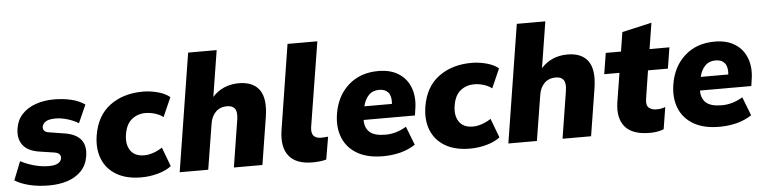

<svg xmlns="http://www.w3.org/2000/svg" viewBox="-45 -959 4745 1193"><g transform="rotate(-5 2327.0 -362.5)"><path d="M221 11Q153 11 98 -2.5Q43 -16 7 -39L53 -155Q90 -135 136.5 -122Q183 -109 229 -109Q266 -109 285.5 -120Q305 -131 308 -150Q313 -183 270 -190L177 -204Q105 -215 75 -255.5Q45 -296 55 -359Q63 -411 96 -446.5Q129 -482 181 -500.5Q233 -519 296 -519Q353 -519 403.5 -507Q454 -495 488 -470L438 -358Q410 -376 370.5 -388Q331 -400 296 -400Q254 -400 234.5 -387.5Q215 -375 212 -357Q209 -343 217.5 -332Q226 -321 247 -318L341 -303Q486 -281 465 -150Q456 -95 422.5 -59.5Q389 -24 337 -6.5Q285 11 221 11Z M795 11Q703 11 641.5 -25Q580 -61 554 -125Q528 -189 541 -272Q561 -395 644.5 -457Q728 -519 851 -519Q896 -519 943 -506.5Q990 -494 1018 -470L965 -350Q944 -367 913.5 -376Q883 -385 855 -385Q806 -385 769.5 -356Q733 -327 723 -263Q713 -203 739 -163.5Q765 -124 826 -124Q851 -124 881 -134Q911 -144 938 -162L983 -43Q954 -19 902.5 -4Q851 11 795 11Z M1035 0 1152 -736H1330L1284 -448Q1315 -483 1357 -501Q1399 -519 1448 -519Q1538 -519 1577 -464Q1616 -409 1598 -295L1551 0H1373L1420 -296Q1427 -343 1412 -363Q1397 -383 1364 -383Q1320 -383 1293 -356Q1266 -329 1259 -285L1213 0Z M1863 11Q1761 11 1716.5 -44.5Q1672 -100 1688 -205L1772 -736H1958L1873 -208Q1863 -137 1930 -137Q1940 -137 1951 -138Q1962 -139 1973 -140L1949 1Q1911 11 1863 11Z M2303 11Q2206 11 2143 -25.5Q2080 -62 2053.5 -126.5Q2027 -191 2040 -275Q2058 -387 2132 -453Q2206 -519 2319 -519Q2396 -519 2447 -485.5Q2498 -452 2519 -393Q2540 -334 2527 -259L2522 -224H2202Q2201 -175 2231 -148Q2261 -121 2329 -121Q2362 -121 2394 -130Q2426 -139 2460 -159L2505 -43Q2462 -15 2411 -2Q2360 11 2303 11ZM2314 -402Q2273 -402 2248 -375.5Q2223 -349 2214 -308H2386Q2390 -356 2371 -379Q2352 -402 2314 -402Z M2845 11Q2753 11 2691.5 -25Q2630 -61 2604 -125Q2578 -189 2591 -272Q2611 -395 2694.5 -457Q2778 -519 2901 -519Q2946 -519 2993 -506.5Q3040 -494 3068 -470L3015 -350Q2994 -367 2963.5 -376Q2933 -385 2905 -385Q2856 -385 2819.5 -356Q2783 -327 2773 -263Q2763 -203 2789 -163.5Q2815 -124 2876 -124Q2901 -124 2931 -134Q2961 -144 2988 -162L3033 -43Q3004 -19 2952.5 -4Q2901 11 2845 11Z M3085 0 3202 -736H3380L3334 -448Q3365 -483 3407 -501Q3449 -519 3498 -519Q3588 -519 3627 -464Q3666 -409 3648 -295L3601 0H3423L3470 -296Q3477 -343 3462 -363Q3447 -383 3414 -383Q3370 -383 3343 -356Q3316 -329 3309 -285L3263 0Z M3968 11Q3858 11 3812.5 -43.5Q3767 -98 3782 -197L3811 -377H3716L3737 -508H3832L3851 -628L4036 -670L4010 -508H4134L4113 -377H3989L3962 -204Q3955 -162 3973 -146.5Q3991 -131 4021 -131Q4037 -131 4048.5 -133Q4060 -135 4076 -141L4054 -4Q4031 5 4009 8Q3987 11 3968 11Z M4401 11Q4304 11 4241 -25.5Q4178 -62 4151.5 -126.5Q4125 -191 4138 -275Q4156 -387 4230 -453Q4304 -519 4417 -519Q4494 -519 4545 -485.5Q4596 -452 4617 -393Q4638 -334 4625 -259L4620 -224H4300Q4299 -175 4329 -148Q4359 -121 4427 -121Q4460 -121 4492 -130Q4524 -139 4558 -159L4603 -43Q4560 -15 4509 -2Q4458 11 4401 11ZM4412 -402Q4371 -402 4346 -375.5Q4321 -349 4312 -308H4484Q4488 -356 4469 -379Q4450 -402 4412 -402Z"/></g></svg>

Font: Winston ExtraBold
Style: Italic
Weight: 800
Italic angle: -9°
Designer: Original fonts by Vernon Adams / Changes by Cristiano Sobral
Foundry: Original fonts by Vernon Adams / Changes by Cristiano Sobral
Version: Version 2.503;July 17, 2020;FontCreator 13.0.0.2655 64-bit